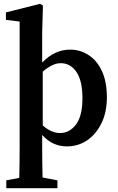

<svg xmlns="http://www.w3.org/2000/svg" viewBox="-20 -753 617 1006"><path d="M412 -238Q412 -330 380.5 -376Q349 -422 298 -422Q276 -422 252.5 -410.5Q229 -399 204 -378V-96Q248 -56 295 -56Q344 -56 378 -100.5Q412 -145 412 -238ZM281 192V233H13V192L81 179Q82 135 82.5 94.5Q83 54 83 16V-640L11 -649V-688L190 -733L205 -724L201 -583V-425Q266 -493 347 -493Q401 -493 445 -464Q489 -435 514.5 -379.5Q540 -324 540 -243Q540 -165 511.5 -107Q483 -49 436 -17.5Q389 14 331 14Q293 14 261 -0.5Q229 -15 201 -46V16Q201 54 201.5 94Q202 134 203 177Z"/></svg>

Font: Source Serif Pro Semibold
Style: Regular
Weight: 600
Designer: Frank Grießhammer
Foundry: Adobe Systems Incorporated
Version: Version 3.000;hotconv 1.0.109;makeotfexe 2.5.65596